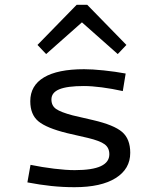

<svg xmlns="http://www.w3.org/2000/svg" viewBox="-20 -766 654 799"><path d="M522 -130Q522 -63 461.5 -25Q401 13 290 13Q241 13 193.5 8Q146 3 94 -7L107 -80Q156 -70 205.5 -64Q255 -58 291 -58Q364 -58 399.5 -74.5Q435 -91 435 -124Q435 -151 415.5 -165.5Q396 -180 346 -192L259 -212Q174 -233 140 -261Q106 -289 106 -345Q106 -410 163 -444Q220 -478 330 -478Q364 -478 412 -473Q460 -468 503 -460L491 -387Q446 -397 403.5 -402.5Q361 -408 329 -408Q260 -408 227 -394.5Q194 -381 194 -352Q194 -326 213.5 -312.5Q233 -299 282 -286L368 -266Q454 -246 488 -217Q522 -188 522 -130ZM172 -541 136 -579 299 -746H343L506 -579L470 -541L321 -673Z"/></svg>

Font: Intel One Mono
Style: Regular
Weight: 400
Monospace: yes
Designer: Fred Shallcrass
Foundry: Frere-Jones Type LLC
Version: Version 1.400;hotconv 1.1.0;makeotfexe 2.6.0;FJTRelease1.4